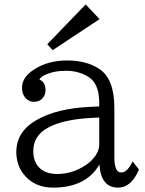

<svg xmlns="http://www.w3.org/2000/svg" viewBox="-20 -835 660 873"><path d="M369.6 -814.9 432.6 -748 219.7 -606.9 194.8 -633.8ZM431.2 -351.1V-366.2Q431.2 -437.5 399.9 -470.7Q383.8 -487.8 354.5 -499.5Q319.8 -513.2 282.7 -513.2Q223.1 -513.2 184.6 -494.1Q165 -484.9 159.2 -473.1Q187 -462.4 187 -424.8Q187 -406.7 177.2 -393.1Q162.1 -372.1 133.8 -372.1Q111.3 -372.1 96.2 -389.2Q80.1 -407.7 80.1 -436.5Q80.1 -483.9 135.7 -519.5Q198.2 -560.1 285.6 -560.1Q372.1 -560.1 430.2 -522.5Q500 -477.1 500 -345.2V-120.1Q500 -50.8 531.2 -50.8Q559.1 -50.8 583 -101.1L611.8 -64Q577.1 18.1 517.1 18.1Q438.5 18.1 432.1 -86.9Q371.1 18.1 221.2 18.1Q135.7 18.1 87.4 -43Q54.2 -85.4 54.2 -144Q54.2 -237.3 147.5 -290Q237.8 -341.8 389.2 -349.1ZM431.2 -300.8 394 -298.8Q266.1 -292 197.3 -253.9Q131.3 -217.8 131.3 -147.9Q131.3 -102.5 155.8 -75.7Q184.1 -43.9 240.2 -43.9Q295.4 -43.9 346.2 -70.3Q399.9 -98.1 421.4 -139.6Q431.2 -159.2 431.2 -178.2Z"/></svg>

Font: BIZ UDPMincho
Style: Regular
Weight: 400
Designer: TypeBank Co., Ltd.
Foundry: Morisawa Inc.
Version: Version 1.06